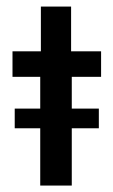

<svg xmlns="http://www.w3.org/2000/svg" viewBox="-20 -576 352 596"><path d="M104.9 0V-177.8H25.7V-238.9H104.9V-337.5H18.8V-416.7H106.9V-555.6H200.7V-416.7H293.8V-337.5H202.8V-238.9H286.8V-177.8H202.8V0Z"/></svg>

Font: Afacad Flux Medium
Style: Regular
Weight: 500
Designer: Kristian Moeller
Foundry: Dicotype
Version: Version 1.100